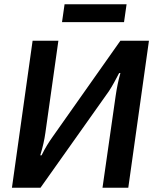

<svg xmlns="http://www.w3.org/2000/svg" viewBox="-20 -881 739 901"><path d="M574 -861H283L271 -777H562ZM679 -690H545L227 -239C210 -215 192 -187 175 -152H169C182 -196 188 -223 193 -258L254 -690H133L36 0H170L491 -453C507 -477 524 -509 539 -538H545C535 -503 528 -467 523 -433L461 0H582Z"/></svg>

Font: Exo 2 Semi Bold
Style: Italic
Weight: 600
Italic angle: -8°
Designer: Natanael Gama
Version: Version 1.001;PS 001.001;hotconv 1.0.88;makeotf.lib2.5.64775